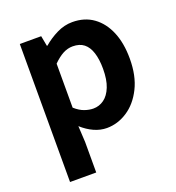

<svg xmlns="http://www.w3.org/2000/svg" viewBox="-141 -686 926 1013"><g transform="rotate(-20 322.0 -179.5)"><path d="M79 215V-560H199L210 -502H213Q248 -532 290.5 -553Q333 -574 378 -574Q447 -574 496 -538.5Q545 -503 571.5 -439.5Q598 -376 598 -289Q598 -193 564 -125Q530 -57 475.5 -21.5Q421 14 360 14Q324 14 288.5 -2Q253 -18 221 -47L226 44V215ZM328 -107Q361 -107 388 -126.5Q415 -146 431 -186Q447 -226 447 -287Q447 -340 435 -377.5Q423 -415 399 -434Q375 -453 336 -453Q308 -453 281.5 -439Q255 -425 226 -396V-149Q253 -125 279 -116Q305 -107 328 -107Z"/></g></svg>

Font: Noto Sans SC
Style: Bold
Weight: 700
Designer: Ryoko NISHIZUKA  (kana, bopomofo & ideographs); Paul D. Hunt (Latin, Greek & Cyrillic); Sandoll Communications , Soo-you
Foundry: Adobe
Version: Version 2.004-H2;hotconv 1.0.118;makeotfexe 2.5.65603